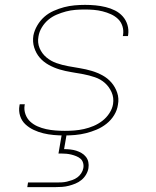

<svg xmlns="http://www.w3.org/2000/svg" viewBox="-20 -548 640 788"><path d="M244 8Q222 8 200 6Q178 4 157.5 -1Q137 -6 118 -15Q99 -24 84 -38Q69 -52 62.5 -72.5Q56 -93 60 -115L61 -120H82L81 -116Q78 -97 84.5 -79Q91 -61 104 -49Q117 -37 134 -29.5Q151 -22 169.5 -18Q188 -14 207.5 -12.5Q227 -11 246 -11Q266 -11 285.5 -12.5Q305 -14 325 -18.5Q345 -23 364 -31Q383 -39 400 -52Q417 -65 429 -83.5Q441 -102 444 -121Q448 -147 438 -169.5Q428 -192 410.5 -207.5Q393 -223 369.5 -231Q346 -239 322 -243.5Q298 -248 273 -252Q248 -256 224.5 -263Q201 -270 179.5 -282Q158 -294 143 -311.5Q128 -329 120.5 -352.5Q113 -376 117 -402Q121 -423 133 -443.5Q145 -464 162 -479Q179 -494 200.5 -503.5Q222 -513 243 -518.5Q264 -524 286 -526Q308 -528 329 -528Q351 -528 372 -526Q393 -524 413.5 -519Q434 -514 452 -505Q470 -496 483.5 -481Q497 -466 503 -446Q509 -426 506 -405L505 -400H484L485 -404Q488 -423 482.5 -440.5Q477 -458 464.5 -470Q452 -482 435.5 -489.5Q419 -497 401 -501.5Q383 -506 365 -507.5Q347 -509 328 -509Q309 -509 289.5 -507.5Q270 -506 251 -501Q232 -496 213 -488Q194 -480 178.5 -467Q163 -454 152 -436Q141 -418 138 -399Q133 -373 142.5 -350.5Q152 -328 170.5 -312.5Q189 -297 212 -289Q235 -281 259.5 -276.5Q284 -272 308.5 -268Q333 -264 356.5 -257Q380 -250 401 -238.5Q422 -227 437.5 -209Q453 -191 461 -167.5Q469 -144 464 -118Q461 -96 448.5 -75.5Q436 -55 417 -40Q398 -25 376.5 -16Q355 -7 333 -1.5Q311 4 288.5 6Q266 8 244 8ZM92 220 95 201H210Q221 201 232.5 200.5Q244 200 254.5 197.5Q265 195 276.5 191Q288 187 297.5 180Q307 173 313.5 163Q320 153 322 142Q324 131 321 120.5Q318 110 310.5 103.5Q303 97 293 93Q283 89 273 86.5Q263 84 252 83Q241 82 230 82H220L236 -11H256L243 64Q256 64 269 65.5Q282 67 293 70.5Q304 74 314.5 80Q325 86 332.5 95.5Q340 105 342.5 117Q345 129 343 142Q341 155 333.5 168Q326 181 314.5 190.5Q303 200 289.5 205.5Q276 211 262.5 214.5Q249 218 235 219Q221 220 207 220Z"/></svg>

Font: Iosevka Aile Thin Oblique
Style: Regular
Weight: 100
Italic angle: -9°
Designer: Belleve Invis
Foundry: Belleve Invis
Version: Version 31.1.0; ttfautohint (v1.8.4)